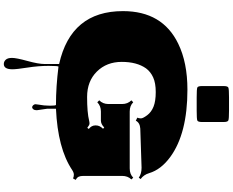

<svg xmlns="http://www.w3.org/2000/svg" viewBox="-128 -804 1227 1012"><g transform="rotate(90 486.0 -297.5)"><path d="M562.5 -720.2H492.7Q449.2 -720.2 441.2 -723.4Q433.1 -726.6 433.1 -748V-862.3Q433.1 -883.8 441.4 -887.2Q449.7 -890.6 492.7 -890.6H562.5Q605.5 -890.6 614 -887.2Q622.6 -883.8 622.6 -862.3V-748Q622.6 -726.6 614.3 -723.4Q606 -720.2 562.5 -720.2ZM659.2 -151.4Q640.6 -166 640.6 -185.5V-189.5Q640.6 -209 658.2 -226.6L651.4 -232.9Q633.8 -215.3 614.7 -215.3H567.4Q537.6 -215.3 518.6 -196.3L508.3 -206.5Q527.8 -226.1 527.8 -254.9V-327.1Q527.8 -356.4 508.3 -376L518.6 -385.7Q537.1 -367.2 567.4 -367.2H867.2Q897.5 -367.2 916 -385.7L925.3 -376Q906.7 -357.4 906.7 -327.1V-122.6Q906.7 -107.4 910.9 -98.4Q915 -89.4 927.7 -82.5L919.9 -68.4Q911.1 -72.8 900.1 -72.8Q889.2 -72.8 875 -63.5Q761.7 12.2 552.7 21.5V68.4L560.5 122.6Q560.5 134.3 555.7 140.6Q550.8 147 544.7 147Q538.6 147 533.7 141.1Q528.8 135.3 528.8 129.6Q528.8 124 530.8 114.3Q536.6 84 536.6 52.7Q536.6 21.5 532.2 21.5Q436.5 21.5 331.1 8.3Q326.7 6.8 326.7 60.5Q326.7 114.3 335.7 171.4Q344.7 228.5 344.7 251Q344.7 296.4 316.9 296.4Q303.7 296.4 294.2 286.1Q284.7 275.9 284.7 253.2Q284.7 230.5 300.8 172.1Q316.9 113.8 316.9 81.1V4.9Q38.1 -57.6 38.1 -331.5Q38.1 -540 210 -623Q309.1 -671.4 452.1 -671.4Q683.1 -671.4 806.6 -581.1Q873.5 -532.2 892.1 -469.7Q900.9 -440.4 923.3 -424.8L916 -415Q896 -429.7 863.3 -429.7L657.2 -422.9Q626.5 -420.9 615.7 -399.4L599.6 -407.2Q603.5 -415.5 603.5 -426.3Q603.5 -437 586.9 -459.2Q570.3 -481.4 541.3 -492.9Q512.2 -504.4 464.6 -504.4Q417 -504.4 387.2 -490.7Q357.4 -477.1 339.8 -453.1Q305.7 -404.8 305.7 -325.2Q305.7 -245.6 356.7 -194.1Q407.7 -142.6 490.2 -142.6Q572.8 -142.6 615.7 -153.3Q623.5 -155.3 630.9 -155.3Q638.2 -155.3 653.3 -143.6Z"/></g></svg>

Font: Nosifer Caps
Style: Regular
Weight: 800
Version: Version 001.002